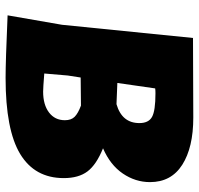

<svg xmlns="http://www.w3.org/2000/svg" viewBox="-32 -656 695 670"><g transform="rotate(90 315.0 -320.5)"><path d="M390 -648Q494 -648 554.5 -609.5Q615 -571 615 -497Q615 -446 585 -402Q555 -358 497 -333Q554 -310 577.5 -279Q601 -248 601 -196Q601 -95 517 -44Q433 7 251 7Q194 7 33 0L66 -190L112 -647ZM305 -516Q294 -516 288 -515L269 -383L343 -380Q409 -399 409 -460Q409 -492 387.5 -504Q366 -516 305 -516ZM243 -210 236 -128Q286 -124 299 -124Q345 -124 372 -144.5Q399 -165 399 -200Q399 -222 387 -234Q375 -246 348 -256L250 -255Z"/></g></svg>

Font: Alegreya Sans Black
Style: Italic
Weight: 900
Italic angle: -7°
Designer: Juan Pablo del Peral
Foundry: Huerta Tipografica
Version: Version 2.007